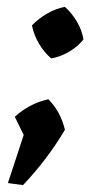

<svg xmlns="http://www.w3.org/2000/svg" viewBox="-20 -436 294 559"><path d="M3 97 49 -43 23 -96Q66 -135 121 -147Q157 -110 169 -58Q118 28 47 103ZM129 -266Q109 -283 94 -308Q79 -333 73 -362Q91 -381 116.5 -396Q142 -411 169 -416Q190 -397 204.5 -372Q219 -347 223 -321Q206 -300 180.5 -285Q155 -270 129 -266Z"/></svg>

Font: Piazzolla SC SemiBold
Style: Italic
Weight: 600
Italic angle: -11.3°
Designer: Juan Pablo del Peral
Foundry: Huerta Tipografica
Version: Version 1.330